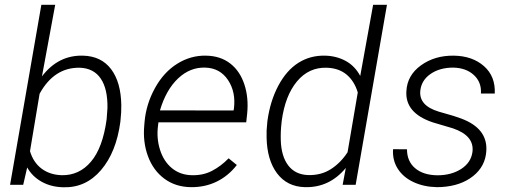

<svg xmlns="http://www.w3.org/2000/svg" viewBox="-20 -770 2128 800"><path d="M481.4 -261.7Q464.4 -135.7 401.1 -61.5Q337.9 12.7 244.6 10.3Q192.9 9.3 153.6 -12.7Q114.3 -34.7 93.3 -72.3L76.7 0H22L152.3 -750H210L154.8 -451.7Q222.7 -541 326.2 -538.1Q401.9 -536.1 442.9 -481.9Q483.9 -427.7 485.4 -332Q485.8 -300.8 482.4 -272ZM424.3 -272.9 427.7 -319.3Q429.2 -398.9 399.9 -442.4Q370.6 -485.8 312.5 -487.8Q205.6 -489.7 145 -379.4L105 -140.1Q119.1 -92.8 153.6 -67.1Q188 -41.5 237.3 -40Q310.1 -38.6 359.1 -96.4Q408.2 -154.3 424.3 -272.9Z M774.4 9.8Q710.9 8.8 664.6 -25.6Q618.2 -60.1 596.4 -119.4Q574.7 -178.7 581.1 -247.6L582.5 -264.2Q589.4 -337.4 626 -403.6Q662.6 -469.7 718.8 -504.6Q774.9 -539.6 838.9 -538.1Q897.9 -537.1 938.7 -505.9Q979.5 -474.6 998 -418.9Q1016.6 -363.3 1009.8 -295.9L1005.9 -260.3H640.1L638.7 -248.5Q631.3 -195.3 646.5 -146.7Q661.6 -98.1 696 -69.6Q730.5 -41 778.8 -40Q825.7 -38.6 863.3 -58.1Q900.9 -77.6 932.6 -110.4L966.8 -82.5Q931.2 -36.6 882.1 -12.9Q833 10.7 774.4 9.8ZM835.9 -488.3Q772.5 -490.7 722.2 -443.4Q671.9 -396 646.5 -310.1L953.1 -309.6L954.6 -316.9Q963.4 -386.2 930.2 -436.3Q897 -486.3 835.9 -488.3Z M1094.2 -265.6Q1105.5 -348.6 1139.6 -412.8Q1173.8 -477.1 1223.4 -508.3Q1272.9 -539.6 1334.5 -538.1Q1381.3 -537.1 1419.9 -516.4Q1458.5 -495.6 1481 -453.6L1534.7 -750H1592.3L1461.9 0H1407.7L1420.9 -70.3Q1352.1 12.7 1250 9.8Q1176.3 7.8 1134.5 -47.6Q1092.8 -103 1090.8 -196.8Q1089.8 -227.1 1093.3 -255.4ZM1152.8 -255.9Q1148.9 -223.1 1149.9 -186Q1151.9 -119.1 1180.9 -80.8Q1210 -42.5 1263.7 -40.5Q1317.9 -39.1 1358.9 -65.4Q1399.9 -91.8 1428.2 -135.7L1470.7 -384.8Q1456.5 -432.1 1424.1 -459.2Q1391.6 -486.3 1341.3 -487.8Q1267.1 -490.2 1217.5 -430.9Q1168 -371.6 1153.8 -266.1Z M1948.7 -137.7Q1956.5 -205.1 1866.7 -235.4L1782.7 -260.3Q1667 -299.3 1673.3 -390.6Q1676.8 -456.5 1734.1 -497.8Q1791.5 -539.1 1870.6 -538.1Q1948.2 -537.1 1996.6 -494.4Q2044.9 -451.7 2041.5 -380.4H1983.9Q1986.8 -427.7 1954.3 -457.5Q1921.9 -487.3 1868.2 -488.3Q1812.5 -488.3 1774.4 -462.2Q1736.3 -436 1731.4 -393.1Q1724.1 -330.1 1808.6 -304.7L1869.6 -287.1L1902.3 -275.9Q2012.7 -234.4 2006.3 -140.6Q2002.4 -77.1 1951.4 -36.4Q1900.4 4.4 1819.8 9.3L1799.8 9.8Q1746.6 8.8 1703.6 -11Q1660.6 -30.8 1637.7 -66.4Q1614.7 -102.1 1617.7 -148.4L1675.8 -147.9Q1675.8 -98.1 1709.5 -69.3Q1743.2 -40.5 1802.2 -39.6Q1860.8 -39.6 1901.9 -66.2Q1942.9 -92.8 1948.7 -137.7Z"/></svg>

Font: RobotoInd Light
Style: Italic
Weight: 300
Italic angle: -12°
Designer: Google
Version: Version 2.001151; 2014